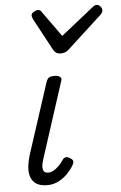

<svg xmlns="http://www.w3.org/2000/svg" viewBox="-58 -885 596 942"><g transform="rotate(-5 240.0 -414.0)"><path d="M137 16Q102 16 82.5 3Q63 -10 55.5 -32.5Q48 -55 51.5 -84.5Q55 -114 66 -148L177 -489Q183 -505 191 -510Q199 -515 218 -515Q236 -515 245 -507.5Q254 -500 249 -488L128 -114Q121 -94 120 -78.5Q119 -63 125 -54Q131 -45 146 -45Q161 -45 175 -53.5Q189 -62 201.5 -75Q214 -88 222 -101Q227 -109 236.5 -112Q246 -115 259 -106Q273 -98 273.5 -89Q274 -80 268 -71Q258 -53 239 -32.5Q220 -12 194 2Q168 16 137 16ZM454 -844Q464 -844 472 -835Q480 -826 480 -816Q480 -808 477 -803.5Q474 -799 470 -795L301 -640Q290 -629 279.5 -625.5Q269 -622 256 -622Q246 -622 237.5 -627Q229 -632 223 -642L138 -800Q135 -806 133.5 -811Q132 -816 132 -819Q132 -830 144 -837Q156 -844 163 -844Q172 -844 177 -840Q182 -836 185 -830L273 -707L429 -831Q436 -836 441 -840Q446 -844 454 -844Z"/></g></svg>

Font: Playwrite DK Loopet Light
Style: Regular
Weight: 300
Version: Version 1.003